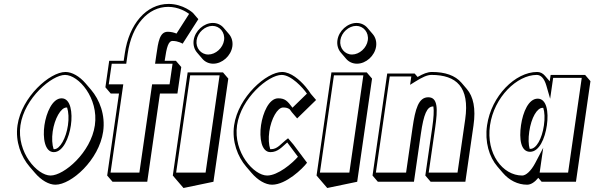

<svg xmlns="http://www.w3.org/2000/svg" viewBox="-20 -895 3031 979"><path d="M69.2 -256C57.2 -172.6 87.7 -95.6 130.9 -45.1L158.2 -13.3C190.1 24 229 46.8 262.7 46.8C343.6 46.8 485.1 -79.2 506 -224.2C518.1 -308.4 487.8 -386.5 444.4 -437.2L417.1 -469.1C385.8 -505.7 347.6 -528 313.7 -528C234.4 -528 90.1 -401 69.2 -256ZM322.2 -346.6C329.6 -323.9 331.6 -291.2 326.5 -256.3C317.1 -191 285.6 -134.3 256.7 -134.3C255.5 -134.3 254.4 -134.4 253.3 -134.6C245.8 -157.2 243.7 -189.6 248.7 -224.5C258.1 -289.7 290.3 -346.9 319.1 -346.8C320.2 -346.8 321.2 -346.8 322.2 -346.6ZM206.5 -256.3C197.4 -193 207.5 -119.3 254.5 -119.3C301.7 -119.3 332.5 -193.3 341.5 -256.3C350.6 -319.3 341.2 -393.7 294.1 -393.7C246.9 -393.7 215.6 -319.3 206.5 -256.3ZM84.2 -256C104.2 -394.5 244.3 -513 311.6 -513C380.4 -513 483.7 -394.7 463.7 -256C443.7 -117.4 306.5 0 237.7 0C170.2 0 64.3 -117.5 84.2 -256Z M610.8 -585H536.8L517.4 -450L544.6 -418.2H586.8L526.5 0L553.8 31.8H730.8L795.6 -418.2H884.7L904.2 -553.2L876.9 -585H819.7L819.7 -585.2C829.9 -656.2 838.5 -686.2 860.3 -686.2C889.3 -686.2 911.3 -672.2 911.3 -672.2L991.3 -797.2L964.1 -829C964.1 -829 914.7 -875 839.8 -875C725.6 -875 637.8 -772 616.2 -622ZM623.7 -570 631.2 -622C652.2 -768.1 735 -860 837.6 -860C888.7 -860 928.3 -836 944.3 -824.3L880 -723.8C869.2 -728.2 854.1 -733 835.3 -733C793.8 -733 786.6 -680.6 777.5 -617L770.7 -570H859.8L844.6 -465H755.6L690.7 -15H543.7L608.6 -465H534.6L549.7 -570Z M967.5 -690C964 -665.5 970.9 -643.1 984.7 -627L1011.9 -595.2C1025.1 -579.8 1044.6 -570.2 1067.1 -570.2C1113.1 -570.2 1157.8 -610.2 1164.8 -658.2C1168.3 -682.7 1161.4 -705.1 1147.6 -721.2L1120.4 -753C1107.2 -768.4 1087.7 -778 1065.2 -778C1019.2 -778 974.4 -738 967.5 -690ZM861.1 0 888.3 31.8 915.6 63.6 1068.3 31.8 1144.1 -494.2 1116.9 -526H936.9ZM878.2 -15 949.7 -511H1099.7L1028.3 -15ZM982.5 -690C988.3 -730 1025.8 -763 1063.1 -763C1100.3 -763 1128.3 -730 1122.5 -690C1116.8 -650 1079.2 -617 1042 -617C1004.8 -617 976.8 -650 982.5 -690Z M1564.5 -417C1560 -424.8 1550.5 -438.4 1537.5 -453.6C1508.8 -487.2 1463.1 -528 1418.2 -528C1338.9 -528 1194.6 -401 1173.7 -256C1161.7 -172.7 1192.2 -95.6 1235.4 -45.1L1262.6 -13.3C1294.6 24 1333.5 46.8 1367.2 46.8C1438.4 46.8 1523.3 -35.2 1545.6 -65.2L1476 -158.2L1448.8 -190C1409.4 -160 1395.5 -134.3 1361.2 -134.3C1360 -134.3 1358.9 -134.4 1357.8 -134.6C1350.3 -157.2 1348.2 -189.6 1353.2 -224.5C1362.6 -289.7 1394.7 -346.9 1423.6 -346.9C1438.8 -346.9 1448.4 -344.4 1457.8 -337C1460.9 -332.7 1464.2 -328.1 1467.9 -323L1495.2 -291.2L1591.7 -385.2ZM1545 -417.6 1471.3 -345.8C1445.6 -380.8 1432.4 -393.7 1398.5 -393.7C1351.4 -393.7 1320 -319.3 1310.9 -256.3C1301.8 -193 1312 -119.3 1359 -119.3C1397.5 -119.3 1418.4 -146.5 1444.6 -168.7L1499.2 -95.7C1469.6 -61.6 1397 0 1342.1 0C1274.7 0 1168.8 -117.5 1188.7 -256C1208.6 -394.5 1348.7 -513 1416.1 -513C1464.5 -513 1523.6 -448.7 1545 -417.6Z M1700.5 -690C1697 -665.5 1703.9 -643.1 1717.7 -627L1744.9 -595.2C1758.1 -579.8 1777.6 -570.2 1800.1 -570.2C1846.1 -570.2 1890.8 -610.2 1897.8 -658.2C1901.3 -682.7 1894.4 -705.1 1880.6 -721.2L1853.4 -753C1840.2 -768.4 1820.7 -778 1798.2 -778C1752.2 -778 1707.4 -738 1700.5 -690ZM1594.1 0 1621.3 31.8 1648.6 63.6 1801.3 31.8 1877.1 -494.2 1849.9 -526H1669.9ZM1611.2 -15 1682.7 -511H1832.7L1761.3 -15ZM1715.5 -690C1721.3 -730 1758.8 -763 1796.1 -763C1833.3 -763 1861.3 -730 1855.5 -690C1849.8 -650 1812.2 -617 1775 -617C1737.8 -617 1709.8 -650 1715.5 -690Z M2090.7 31.8 2125.9 -212.2C2140.4 -313.2 2157.4 -352.2 2188.7 -352.2C2189 -352.2 2189.4 -352.2 2189.8 -352.2C2193.4 -329.8 2191.2 -294.7 2183.9 -244L2148.7 0L2175.9 31.8H2352.9L2394.3 -255.2C2406.8 -341.8 2393.7 -402.3 2360.5 -441L2333.3 -472.8C2300.6 -511 2248.5 -528 2182.2 -528C2159.8 -528 2137.1 -518.6 2109.3 -502.5L2094.4 -520H1954.4L1879.5 0L1906.7 31.8ZM2050.6 -15H1896.6L1967.2 -505H2077.2L2071.1 -462.5L2096.9 -478.6C2133.5 -501.5 2158.1 -513 2180 -513C2306.4 -513 2375.8 -452.1 2352.1 -287L2312.9 -15H2165.9L2198.9 -244C2212.6 -339.5 2213.1 -399 2163.6 -399C2114 -399 2097.4 -339.5 2083.6 -244Z M2463.5 -256C2451.2 -170.8 2474.1 -95 2516.6 -45.4L2543.9 -13.6C2576.2 24.2 2619.9 46.8 2667.9 46.8C2687.5 46.8 2707.2 33.2 2724.7 11.8L2741.8 31.8H2916.8L2990.7 -481.2L2963.5 -513H2787.7L2783 -480.3L2758.6 -508.8C2747.8 -521.3 2734.6 -528 2718.9 -528C2607.7 -528 2485.1 -406 2463.5 -256ZM2750.2 -344.9C2757 -323.5 2758.7 -292.5 2753.5 -256C2743.4 -186 2713.9 -136 2684.8 -136C2683.4 -136 2682 -136.1 2680.7 -136.3C2674.5 -157.7 2673.5 -188.3 2678.7 -224.2C2688.9 -295.2 2718.5 -345.2 2746.8 -345.2C2748 -345.2 2749.1 -345.1 2750.2 -344.9ZM2722.8 -57.2 2722.1 -58H2722.9ZM2478.5 -256C2499.3 -400.2 2616.7 -513 2716.8 -513C2736.8 -513 2754.7 -497.2 2766 -458L2785.2 -391.5L2800.5 -498H2946.3L2876.7 -15H2731.7L2749.9 -141.5L2708.9 -63.3C2687.2 -22.2 2661.3 0 2642.9 0C2542.7 0 2457.7 -111.8 2478.5 -256ZM2636.5 -256C2626.7 -188.4 2634.6 -121 2682.6 -121C2729.4 -121 2758.7 -188.1 2768.5 -256C2778.4 -325.1 2767.2 -392 2721.7 -392C2675.6 -392 2646.4 -324.7 2636.5 -256Z"/></svg>

Font: Blink
Style: 3DObl
Weight: 400
Designer: Mew Too
Foundry: Cannot Into Space Fonts
Version: Version 001.000